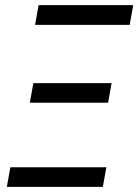

<svg xmlns="http://www.w3.org/2000/svg" viewBox="-20 -731 541 751"><path d="M501 -710.9H130.9L117.2 -633.8H487.3ZM416.5 -405.8H110.4L96.7 -329.1H402.8ZM396 -76.7H20.5L6.8 0H382.3Z"/></svg>

Font: Roboto Condensed
Style: Italic
Weight: 400
Designer: Google
Version: Version 1.000;PS 001.000;hotconv 1.0.88;makeotf.lib2.5.64775